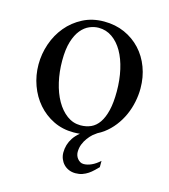

<svg xmlns="http://www.w3.org/2000/svg" viewBox="-98 -538 696 792"><g transform="rotate(15 250.0 -142.5)"><path d="M387.7 125Q379.4 133.3 370.1 142.3Q360.8 151.4 349.9 158.7Q338.9 166 325.7 170.7Q312.5 175.3 296.4 175.3Q280.8 175.3 267.8 169.7Q254.9 164.1 245.8 154.5Q236.8 145 231.7 132.3Q226.6 119.6 226.6 105.5Q226.6 71.3 245.1 43Q255.4 27.3 272.5 13.2Q259.3 14.6 245.1 14.6Q198.2 14.6 159.4 -4.4Q120.6 -23.4 92.5 -55.7Q64.5 -87.9 49.1 -130.4Q33.7 -172.9 33.7 -219.2Q33.7 -264.6 48.6 -307.9Q63.5 -351.1 91.6 -384.8Q119.6 -418.5 159.7 -439.2Q199.7 -460 250 -460Q298.3 -460 337.9 -442.4Q377.4 -424.8 406 -394Q434.6 -363.3 450.2 -321.5Q465.8 -279.8 465.8 -231.9Q465.8 -203.1 459.7 -173.6Q453.6 -144 441.4 -116.7Q429.2 -89.4 410.6 -65.4Q392.1 -41.5 367.7 -23.4Q355.5 -14.6 341.8 -7.8Q334 -2.4 324.2 5.4Q314 14.6 304.7 27.1Q295.4 39.6 289.3 54.9Q283.2 70.3 283.2 88.4Q283.2 95.2 285.6 102.5Q288.1 109.9 293 116Q297.9 122.1 304.4 126Q311 129.9 319.8 129.9Q335 129.9 352.5 122.1Q370.1 114.3 387.7 98.1ZM374.5 -194.3Q374.5 -244.1 364.7 -287.1Q355 -330.1 336.9 -361.6Q318.8 -393.1 293 -411.1Q267.1 -429.2 234.9 -429.2Q215.8 -429.2 196 -420.9Q176.3 -412.6 160.2 -393.1Q144 -373.5 134 -341.1Q124 -308.6 124 -259.8Q124 -211.9 134 -168.5Q144 -125 162.6 -92.3Q181.2 -59.6 207.3 -40.3Q233.4 -21 265.6 -21Q290 -21 310.1 -30Q330.1 -39.1 344.2 -59.6Q358.4 -80.1 366.5 -113.3Q374.5 -146.5 374.5 -194.3Z"/></g></svg>

Font: Doulos SIL Compact
Style: Regular
Weight: 400
Designer: Walt Agee, Victor Gaultney, Peter Martin, Debbi Hosken
Foundry: SIL International
Version: Version 4.110; 2011; Maintenance release ; LnSpcTght